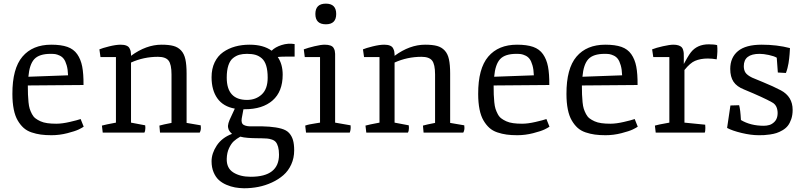

<svg xmlns="http://www.w3.org/2000/svg" viewBox="-20 -721 4373 1044"><path d="M47.4 -210Q46.9 -348.1 102.1 -413.1Q157.2 -478 258.8 -478Q312 -478 346.2 -466.1Q380.4 -454.1 399.9 -426.3Q419.4 -398.4 427 -359.1Q434.6 -319.8 434.1 -258.8L131.3 -256.3Q131.3 -226.6 132.1 -207.3Q132.8 -188 135 -165.5Q137.2 -143.1 141.6 -129.4Q146 -115.7 153.8 -100.8Q161.6 -85.9 172.9 -77.4Q184.1 -68.8 200.2 -61.5Q216.3 -54.2 237.5 -51.3Q258.8 -48.3 286.1 -48.3Q317.9 -48.3 359.1 -57.9Q400.4 -67.4 418.5 -73.7L435.1 -32.2Q426.3 -25.9 407.5 -16.8Q388.7 -7.8 346.2 3.2Q303.7 14.2 259.8 14.2Q227.1 14.2 201.9 10.7Q176.8 7.3 151.4 -1.2Q126 -9.8 108.2 -25.9Q90.3 -42 76.2 -66.2Q62 -90.3 54.7 -126.7Q47.4 -163.1 47.4 -210ZM134.3 -303.7 350.1 -311.5Q349.1 -343.3 342.5 -366Q335.9 -388.7 326.9 -400.6Q317.9 -412.6 304.2 -418.9Q290.5 -425.3 280.3 -426.8Q270 -428.2 255.4 -428.2Q193.4 -428.2 166.7 -399.7Q140.1 -371.1 134.3 -303.7Z M538.6 0 534.2 -38.1Q552.7 -43.5 610.4 -54.2V-410.6H526.4L520.5 -452.6Q536.1 -459.5 573.5 -468.8Q610.8 -478 635.7 -478Q654.8 -478 667 -473.1Q679.2 -468.3 684.1 -458.7Q689 -449.2 690.4 -442.9Q691.9 -436.5 692.4 -425.8V-417.5Q774.9 -478 858.4 -478Q898.4 -478 923.3 -471.2Q948.2 -464.4 964.8 -446.5Q981.4 -428.7 988 -398.7Q994.6 -368.7 994.6 -320.8V-52.7L1071.3 -39.6Q1072.3 -35.6 1072.3 -25.4Q1072.3 -11.2 1065.9 0H850.1L846.7 -38.1Q866.7 -43.9 912.6 -52.7V-315.9Q912.6 -371.1 896.5 -391.6Q880.4 -412.1 838.9 -412.1Q761.2 -412.1 692.4 -380.9V-54.2L769.5 -39.6Q770.5 -35.6 770.5 -25.4Q770.5 -9.8 765.1 0Z M1241.7 6.8Q1241.2 6.3 1237.5 2.9Q1233.9 -0.5 1232.4 -2.2Q1231 -3.9 1227.8 -8.3Q1224.6 -12.7 1223.4 -16.1Q1222.2 -19.5 1220.7 -25.6Q1219.2 -31.7 1219.7 -37.8Q1220.2 -43.9 1222.4 -52.2Q1224.6 -60.5 1228.5 -69.3L1256.8 -130.4Q1193.8 -141.6 1162.1 -186Q1130.4 -230.5 1130.4 -301.3Q1130.4 -347.2 1147.2 -382.1Q1164.1 -417 1193.4 -437.5Q1222.7 -458 1258.8 -468Q1294.9 -478 1337.4 -478Q1412.1 -478 1457 -445.3Q1476.1 -464.8 1511.2 -476.1Q1546.4 -487.3 1582 -481.4V-413.1H1531.2Q1507.3 -413.1 1490.2 -411.1Q1517.1 -372.1 1517.1 -314.9Q1517.1 -223.1 1462.4 -175Q1407.7 -127 1311 -127H1303.7L1294.4 -77.1Q1292 -63 1295.2 -54Q1298.3 -44.9 1307.1 -40.8Q1315.9 -36.6 1325.7 -35.2Q1335.4 -33.7 1349.6 -34.2Q1406.7 -35.2 1444.3 -32.2Q1481.9 -29.3 1509.8 -21.5Q1537.6 -13.7 1552 2.2Q1566.4 18.1 1573 40.3Q1579.6 62.5 1579.6 96.7Q1579.6 138.2 1563.7 173.1Q1547.9 208 1521 231.4Q1494.1 254.9 1458.7 271.2Q1423.3 287.6 1385 295.2Q1346.7 302.7 1306.6 302.7Q1281.2 302.2 1258.1 298.1Q1234.9 293.9 1210.9 283.7Q1187 273.4 1169.7 257.6Q1152.3 241.7 1141.4 215.6Q1130.4 189.5 1130.4 155.8Q1130.4 113.3 1158.4 70.6Q1186.5 27.8 1241.7 6.8ZM1323.2 -177.7Q1371.1 -177.7 1403.3 -207.5Q1435.5 -237.3 1435.5 -298.8Q1435.5 -337.4 1427.5 -363.8Q1419.4 -390.1 1403.6 -403.8Q1387.7 -417.5 1368.7 -422.9Q1349.6 -428.2 1323.2 -428.2Q1299.8 -428.2 1282 -423.3Q1264.2 -418.5 1247.6 -405.5Q1231 -392.6 1221.9 -365.7Q1212.9 -338.9 1212.9 -298.8Q1212.9 -177.7 1323.2 -177.7ZM1212.9 142.1Q1211.4 193.4 1248.8 216.8Q1286.1 240.2 1343.3 240.2Q1497.1 240.2 1497.1 120.1Q1497.1 94.7 1492.2 77.6Q1487.3 60.5 1479.7 51.5Q1472.2 42.5 1458.3 37.8Q1444.3 33.2 1431.9 32.2Q1419.4 31.2 1398.9 30.8Q1395 30.8 1392.6 30.8Q1387.2 30.8 1370.6 30.5Q1354 30.3 1347.2 29.8Q1340.3 29.3 1327.9 28.6Q1315.4 27.8 1305.9 26.1Q1296.4 24.4 1286.6 22Q1265.1 34.2 1251.2 46.9Q1237.3 59.6 1225.6 84.2Q1213.9 108.9 1212.9 142.1Z M1752 -588.9Q1694.8 -588.9 1694.8 -645Q1694.8 -701.2 1752 -701.2Q1808.1 -701.2 1808.1 -645Q1808.1 -588.9 1752 -588.9ZM1644 0 1639.6 -38.1Q1650.4 -42 1663.6 -44.7Q1676.8 -47.4 1696 -50.3Q1715.3 -53.2 1720.2 -54.2V-410.6H1637.2L1631.8 -452.6Q1653.8 -460.9 1689.5 -469.5Q1725.1 -478 1745.6 -478Q1764.6 -478 1776.9 -473.4Q1789.1 -468.8 1793.9 -460.2Q1798.8 -451.7 1800.3 -444.8Q1801.8 -438 1802.2 -428.2Q1802.2 -426.8 1802.2 -425.8V-54.2L1886.2 -39.6Q1888.7 -17.6 1881.8 0Z M1971.7 0 1967.3 -38.1Q1985.8 -43.5 2043.5 -54.2V-410.6H1959.5L1953.6 -452.6Q1969.2 -459.5 2006.6 -468.8Q2043.9 -478 2068.8 -478Q2087.9 -478 2100.1 -473.1Q2112.3 -468.3 2117.2 -458.7Q2122.1 -449.2 2123.5 -442.9Q2125 -436.5 2125.5 -425.8V-417.5Q2208 -478 2291.5 -478Q2331.5 -478 2356.4 -471.2Q2381.3 -464.4 2397.9 -446.5Q2414.6 -428.7 2421.1 -398.7Q2427.7 -368.7 2427.7 -320.8V-52.7L2504.4 -39.6Q2505.4 -35.6 2505.4 -25.4Q2505.4 -11.2 2499 0H2283.2L2279.8 -38.1Q2299.8 -43.9 2345.7 -52.7V-315.9Q2345.7 -371.1 2329.6 -391.6Q2313.5 -412.1 2272 -412.1Q2194.3 -412.1 2125.5 -380.9V-54.2L2202.6 -39.6Q2203.6 -35.6 2203.6 -25.4Q2203.6 -9.8 2198.2 0Z M2580.1 -210Q2579.6 -348.1 2634.8 -413.1Q2689.9 -478 2791.5 -478Q2844.7 -478 2878.9 -466.1Q2913.1 -454.1 2932.6 -426.3Q2952.1 -398.4 2959.7 -359.1Q2967.3 -319.8 2966.8 -258.8L2664.1 -256.3Q2664.1 -226.6 2664.8 -207.3Q2665.5 -188 2667.7 -165.5Q2669.9 -143.1 2674.3 -129.4Q2678.7 -115.7 2686.5 -100.8Q2694.3 -85.9 2705.6 -77.4Q2716.8 -68.8 2732.9 -61.5Q2749 -54.2 2770.3 -51.3Q2791.5 -48.3 2818.8 -48.3Q2850.6 -48.3 2891.8 -57.9Q2933.1 -67.4 2951.2 -73.7L2967.8 -32.2Q2959 -25.9 2940.2 -16.8Q2921.4 -7.8 2878.9 3.2Q2836.4 14.2 2792.5 14.2Q2759.8 14.2 2734.6 10.7Q2709.5 7.3 2684.1 -1.2Q2658.7 -9.8 2640.9 -25.9Q2623 -42 2608.9 -66.2Q2594.7 -90.3 2587.4 -126.7Q2580.1 -163.1 2580.1 -210ZM2667 -303.7 2882.8 -311.5Q2881.8 -343.3 2875.2 -366Q2868.7 -388.7 2859.6 -400.6Q2850.6 -412.6 2836.9 -418.9Q2823.2 -425.3 2813 -426.8Q2802.7 -428.2 2788.1 -428.2Q2726.1 -428.2 2699.5 -399.7Q2672.9 -371.1 2667 -303.7Z M3060.1 -210Q3059.6 -348.1 3114.7 -413.1Q3169.9 -478 3271.5 -478Q3324.7 -478 3358.9 -466.1Q3393.1 -454.1 3412.6 -426.3Q3432.1 -398.4 3439.7 -359.1Q3447.3 -319.8 3446.8 -258.8L3144 -256.3Q3144 -226.6 3144.8 -207.3Q3145.5 -188 3147.7 -165.5Q3149.9 -143.1 3154.3 -129.4Q3158.7 -115.7 3166.5 -100.8Q3174.3 -85.9 3185.5 -77.4Q3196.8 -68.8 3212.9 -61.5Q3229 -54.2 3250.2 -51.3Q3271.5 -48.3 3298.8 -48.3Q3330.6 -48.3 3371.8 -57.9Q3413.1 -67.4 3431.2 -73.7L3447.8 -32.2Q3439 -25.9 3420.2 -16.8Q3401.4 -7.8 3358.9 3.2Q3316.4 14.2 3272.5 14.2Q3239.7 14.2 3214.6 10.7Q3189.5 7.3 3164.1 -1.2Q3138.7 -9.8 3120.8 -25.9Q3103 -42 3088.9 -66.2Q3074.7 -90.3 3067.4 -126.7Q3060.1 -163.1 3060.1 -210ZM3147 -303.7 3362.8 -311.5Q3361.8 -343.3 3355.2 -366Q3348.6 -388.7 3339.6 -400.6Q3330.6 -412.6 3316.9 -418.9Q3303.2 -425.3 3293 -426.8Q3282.7 -428.2 3268.1 -428.2Q3206.1 -428.2 3179.4 -399.7Q3152.8 -371.1 3147 -303.7Z M3545.4 0 3541 -38.1Q3553.2 -42.5 3619.6 -54.2V-410.6H3532.2L3525.9 -452.6Q3547.9 -461.4 3585 -469.7Q3622.1 -478 3641.6 -478Q3657.7 -478 3668.7 -474.4Q3679.7 -470.7 3685.5 -465.3Q3691.4 -460 3694.3 -450Q3697.3 -439.9 3697.8 -432.1Q3698.2 -424.3 3698.2 -410.6V-373Q3703.6 -384.3 3716.6 -406Q3729.5 -427.7 3736.3 -436Q3770.5 -480 3834 -480Q3863.3 -480 3879.4 -475.6Q3883.3 -444.3 3877 -398.4Q3851.6 -402.8 3828.6 -402.8Q3789.1 -402.8 3759.3 -390.1Q3733.4 -379.4 3701.7 -340.3V-54.2L3814.5 -43Q3815.4 -39.6 3815.4 -25.4Q3815.4 -6.3 3812 0Z M3933.6 -25.4Q3939 -66.4 3951.7 -147.5L3999 -148.9Q4005.9 -125 4008.8 -68.4Q4061 -37.1 4133.3 -37.1Q4148.9 -37.1 4163.3 -41.3Q4177.7 -45.4 4190.7 -58.1Q4203.6 -70.8 4207 -90.3Q4210.9 -112.8 4204.1 -133.8Q4197.3 -154.8 4177.2 -165Q4133.3 -189.9 4025.9 -234.4Q3986.3 -250 3968.5 -276.6Q3950.7 -303.2 3950.7 -346.2Q3950.7 -408.2 3992.7 -443.1Q4034.7 -478 4121.6 -478Q4205.1 -478 4275.4 -459.5Q4275.4 -458 4274.7 -445.8Q4273.9 -433.6 4273.4 -426Q4272.9 -418.5 4271.2 -403.6Q4269.5 -388.7 4267.6 -377.2Q4265.6 -365.7 4262 -351.1Q4258.3 -336.4 4253.4 -324.2L4209.5 -326.7L4203.6 -407.2Q4189 -416 4160.2 -422.1Q4131.3 -428.2 4110.4 -428.2Q4024.4 -428.2 4024.4 -361.3Q4024.4 -339.8 4033.7 -325.9Q4043 -312 4069.8 -298.8Q4075.2 -296.4 4129.9 -273.9Q4184.6 -251.5 4225.6 -230Q4290 -195.8 4290 -123.5Q4290 -95.7 4282.5 -73.5Q4274.9 -51.3 4263.7 -37.1Q4252.4 -22.9 4234.9 -12.7Q4217.3 -2.4 4202.1 2.4Q4187 7.3 4166.5 10.3Q4146 13.2 4134 13.7Q4122.1 14.2 4105.5 14.2Q4063.5 14.2 4012.5 2Q3961.4 -10.3 3933.6 -25.4Z"/></svg>

Font: Fjord
Style: One
Weight: 400
Designer: Viktoriya Grabowska
Foundry: Viktoriya Grabowska
Version: Version 1.002